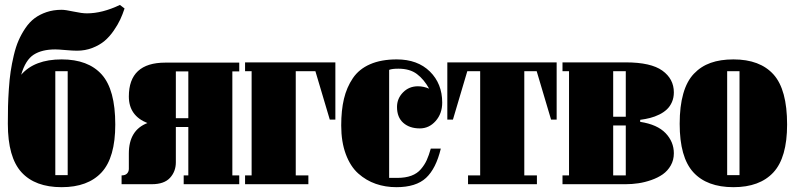

<svg xmlns="http://www.w3.org/2000/svg" viewBox="-20 -756 3262 788"><path d="M232.9 12.2Q124 12.2 68.1 -49.1Q12.2 -110.4 12.2 -248Q12.2 -288.1 12.9 -319.6Q13.7 -351.1 16.4 -391.1Q19 -431.2 23.7 -462.4Q28.3 -493.7 36.6 -528.8Q44.9 -564 56.2 -589.8Q67.4 -615.7 84.2 -640.6Q101.1 -665.5 122.1 -681.2Q143.1 -696.8 171.1 -706.3Q199.2 -715.8 232.9 -715.8Q248.5 -715.8 282.2 -708.5Q315.9 -701.2 336.9 -701.2Q399.9 -701.2 472.2 -735.8L491.2 -721.2Q483.4 -697.3 473.4 -675.8Q463.4 -654.3 446.5 -629.9Q429.7 -605.5 409.2 -588.1Q388.7 -570.8 359.1 -559.3Q329.6 -547.9 295.9 -547.9Q279.3 -547.9 249.5 -550.5Q219.7 -553.2 207 -553.2Q151.9 -553.2 118.2 -531.5Q84.5 -509.8 66.9 -449.2Q121.6 -512.2 232.9 -512.2Q341.8 -512.2 397.5 -450.2Q453.1 -388.2 453.1 -245.1Q453.1 -109.4 397 -48.6Q340.8 12.2 232.9 12.2ZM207 -37.1H257.8V-463.9H207Z M752.9 -271V-462.9H701.7V-271ZM479 0V-36.1Q494.1 -36.1 501.5 -43.9Q508.8 -51.8 508.8 -63V-126Q508.8 -221.7 585 -251Q508.8 -281.2 508.8 -359.9Q508.8 -499 658.7 -499H961.9V-462.9H933.6V-36.1H961.9V0H733.9V-36.1H752.9V-234.9H701.7V-89.8Q701.7 -52.2 677.7 -26.1Q653.8 0 603 0Z M1193.8 -36.1H1245.6V0H985.8V-36.1H1012.7V-463.9H985.8V-500H1356.4V-265.1H1333.5L1274.4 -463.9H1193.8Z M1606.9 12.2Q1561.5 12.2 1522.2 -1.5Q1482.9 -15.1 1450.4 -43.9Q1418 -72.8 1399.2 -123.3Q1380.4 -173.8 1380.4 -241.2Q1380.4 -303.2 1391.6 -350.3Q1402.8 -397.5 1428.2 -435.1Q1453.6 -472.7 1499 -492.4Q1544.4 -512.2 1608.4 -512.2Q1693.8 -512.2 1744.4 -462.4Q1794.9 -412.6 1794.9 -335Q1794.9 -290 1768.1 -259.5Q1741.2 -229 1703.1 -229Q1661.1 -229 1635.3 -251.7Q1609.4 -274.4 1609.4 -316.9Q1609.4 -351.6 1634 -376.7Q1658.7 -401.9 1695.3 -401.9Q1718.3 -401.9 1741.2 -392.1Q1720.2 -430.2 1691.2 -452.1Q1662.1 -474.1 1615.2 -474.1Q1588.4 -474.1 1577.1 -469.2V-25.9H1610.4Q1644 -25.9 1668.2 -34.9Q1692.4 -43.9 1707.5 -61.8Q1722.7 -79.6 1731.4 -98.9Q1740.2 -118.2 1748 -146H1789.1Q1769.5 -64 1728.5 -25.9Q1687.5 12.2 1606.9 12.2Z M2264.6 -500V-265.1H2241.7L2182.6 -463.9H2131.8V-36.1H2183.6V0H1900.9V-36.1H1950.7V-463.9H1897.9L1838.9 -265.1H1815.9V-500Z M2548.3 0H2288.6V-36.1H2315.4V-463.9H2288.6V-500H2548.3Q2651.4 -500 2698.5 -466.1Q2745.6 -432.1 2745.6 -377Q2745.6 -355 2737.8 -337.2Q2730 -319.3 2717 -307.1Q2704.1 -294.9 2685.8 -285.9Q2667.5 -276.9 2648.4 -272Q2629.4 -267.1 2607.4 -264.2V-255.9Q2677.7 -245.1 2711.7 -209.5Q2745.6 -173.8 2745.6 -127Q2745.6 -99.1 2732.9 -76.9Q2720.2 -54.7 2700 -40.5Q2679.7 -26.4 2653.1 -17.1Q2626.5 -7.8 2600.3 -3.9Q2574.2 0 2548.3 0ZM2496.6 -36.1H2548.3V-241.2H2496.6ZM2496.6 -463.9V-276.9H2548.3V-463.9Z M2990.2 12.2Q2881.3 12.2 2825.4 -49.1Q2769.5 -110.4 2769.5 -248Q2769.5 -319.8 2784.2 -371.3Q2798.8 -422.9 2827.9 -453.4Q2856.9 -483.9 2896.7 -498Q2936.5 -512.2 2990.2 -512.2Q3099.1 -512.2 3154.8 -450.2Q3210.4 -388.2 3210.4 -245.1Q3210.4 -109.4 3154.3 -48.6Q3098.1 12.2 2990.2 12.2ZM2964.4 -37.1H3015.1V-463.9H2964.4Z"/></svg>

Font: Lletraferida
Style: Heavy
Weight: 900
Designer: Josep Patau Bellart
Foundry: Josep Patau Bellart
Version: Version 1.000